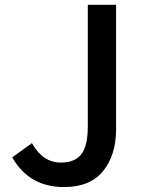

<svg xmlns="http://www.w3.org/2000/svg" viewBox="-20 -756 590 789"><path d="M243.2 12.7Q99.6 12.7 30.3 -109.4L111.3 -168Q155.3 -87.9 230.5 -87.9Q287.1 -87.9 314 -122.1Q340.8 -156.2 340.8 -236.3V-736.3H457V-224.6Q457 -119.1 403.8 -53.2Q350.6 12.7 243.2 12.7Z"/></svg>

Font: Gen Shin Gothic Medium
Style: Regular
Weight: 500
Designer: [Source Han Sans]
Ryoko NISHIZUKA  (kana & ideographs); Paul D. Hunt (Latin, Greek & Cyrillic); Wenlong ZHANG  (bopomofo
Version: Version 1.002.20150607